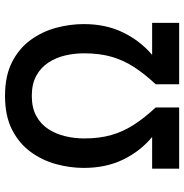

<svg xmlns="http://www.w3.org/2000/svg" viewBox="-4 -748 752 785"><g transform="rotate(-90 372.5 -356.0)"><path d="M75 0V-110.5H204.5Q147 -158 112.5 -228.2Q78 -298.5 78 -390Q78 -446.5 93.5 -503.2Q109 -560 143.5 -607.2Q178 -654.5 234.2 -683.2Q290.5 -712 372.5 -712Q454.5 -712 510.8 -683.2Q567 -654.5 601.2 -607.2Q635.5 -560 650.8 -503.2Q666 -446.5 666 -390Q666 -298.5 631.2 -228.2Q596.5 -158 540 -110.5H671V0H420V-96Q463 -142 491 -185.5Q519 -229 532.8 -277.8Q546.5 -326.5 546.5 -389Q546.5 -428 537.8 -465.8Q529 -503.5 508.8 -534.5Q488.5 -565.5 455 -584Q421.5 -602.5 372.5 -602.5Q323.5 -602.5 290 -584Q256.5 -565.5 236.5 -534.5Q216.5 -503.5 207.5 -465.5Q198.5 -427.5 198.5 -388Q198.5 -326 212.5 -277.2Q226.5 -228.5 254.5 -185.2Q282.5 -142 325 -96V0Z"/></g></svg>

Font: Overpass SemiBold
Style: Regular
Weight: 600
Designer: Delve Withrington, Dave Bailey, Thomas Jockin
Foundry: Delve Fonts LLC
Version: Version 4.000